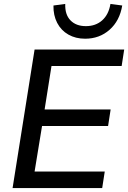

<svg xmlns="http://www.w3.org/2000/svg" viewBox="-20 -957 652 977"><path d="M44 0 156 -705H612L599 -621H242L207 -400H543L530 -316H194L156 -84H513L500 0ZM413 -760Q365 -760 328 -781Q291 -802 271 -840.5Q251 -879 252 -929L312 -937Q310 -883 338.5 -853.5Q367 -824 417 -824Q467 -824 500 -853.5Q533 -883 542 -937L602 -929Q589 -851 537.5 -805.5Q486 -760 413 -760Z"/></svg>

Font: Nunito Sans 12pt SemiBold
Style: Italic
Weight: 600
Italic angle: -9°
Designer: Vernon Adams
Foundry: Vernon Adams
Version: Version 3.101;gftools[0.9.27]